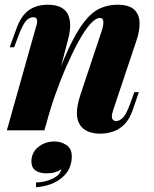

<svg xmlns="http://www.w3.org/2000/svg" viewBox="-20 -552 651 813"><path d="M168 0H9L131 -433Q136 -448 137 -458Q138 -468 134.5 -473.5Q131 -479 121 -479Q104 -479 90.5 -464Q77 -449 61 -408L40 -352H21L49 -429Q68 -484 101 -508Q134 -532 182 -532Q219 -532 240.5 -519.5Q262 -507 270 -486Q278 -465 277 -440.5Q276 -416 270 -392ZM196 -156Q236 -272 270 -345Q304 -418 336.5 -459.5Q369 -501 403.5 -516.5Q438 -532 477 -532Q526 -532 548 -511.5Q570 -491 571 -456.5Q572 -422 558 -381L459 -85Q450 -57 456 -48Q462 -39 472 -39Q483 -39 498 -51.5Q513 -64 530 -110L549 -162H568L543 -89Q529 -47 506.5 -25Q484 -3 457.5 5.5Q431 14 405 14Q375 14 353.5 5Q332 -4 320 -21Q306 -41 305.5 -72Q305 -103 321 -152L409 -416Q415 -433 417 -446.5Q419 -460 416 -468Q413 -476 403 -476Q385 -476 362 -450Q339 -424 314 -379Q289 -334 263 -275Q237 -216 213.5 -149.5Q190 -83 173 -16ZM211 47Q238 47 261 62Q284 77 284 110Q284 165 243 200Q202 235 133 241L132 221Q174 219 204 204Q234 189 240 165Q228 173 212.5 177.5Q197 182 178 182Q147 182 130 169.5Q113 157 113 132Q113 94 142 70.5Q171 47 211 47Z"/></svg>

Font: Playfair Display ExtraBold
Style: Italic
Weight: 800
Italic angle: -14°
Designer: Claus Eggers Sørensen
Foundry: Claus Eggers Sørensen
Version: Version 1.203